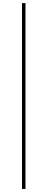

<svg xmlns="http://www.w3.org/2000/svg" viewBox="-20 -982 306 1236"><path d="M144 -961.9V234.4H121.6V-961.9Z"/></svg>

Font: Inter 16pt Thin
Style: Regular
Weight: 250
Version: Version 4.001;git-66647c0bb